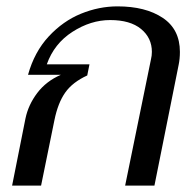

<svg xmlns="http://www.w3.org/2000/svg" viewBox="-20 -583 602 603"><path d="M60 -211Q69 -254 97 -291Q125 -328 171 -348H68Q88 -420 133 -468.5Q178 -517 234.5 -540Q291 -563 349 -563Q437 -563 491 -527Q545 -491 545 -420Q545 -398 541 -379L465 0H373L454 -396Q457 -408 457 -420Q457 -464 423 -492Q389 -520 326 -520Q265 -520 207.5 -483Q150 -446 127 -381H261L254 -346Q208 -325 185 -292.5Q162 -260 151 -206L109 0H18Z"/></svg>

Font: Taviraj
Style: Italic
Weight: 400
Italic angle: -12°
Designer: Katatrad Team
Foundry: CadsonDemak
Version: Version 1.001